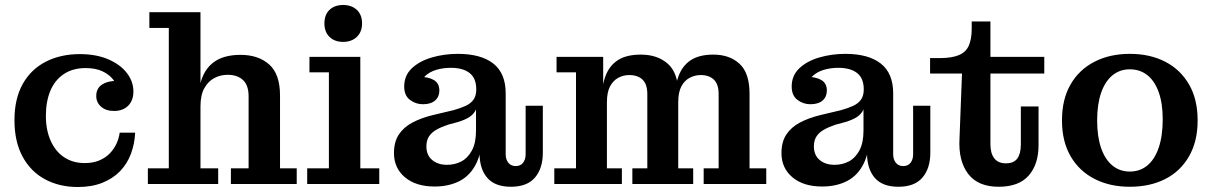

<svg xmlns="http://www.w3.org/2000/svg" viewBox="-20 -738 4861 770"><path d="M292 12Q218 12 160.5 -19Q103 -50 70.5 -110Q38 -170 38 -256Q38 -342 71 -401Q104 -460 163.5 -490.5Q223 -521 300 -521L323 -465Q272 -465 236 -441Q200 -417 182 -374Q164 -331 164 -273Q164 -217 183 -174Q202 -131 237 -107.5Q272 -84 320 -84Q353 -84 378 -94.5Q403 -105 420 -122.5Q437 -140 447 -161.5Q457 -183 460 -206H522Q520 -161 505 -121Q490 -81 461.5 -51.5Q433 -22 390.5 -5Q348 12 292 12ZM437 -293Q405 -293 385.5 -310Q366 -327 366 -353Q366 -385 391 -400Q416 -415 457 -414L456 -375Q450 -399 433.5 -419.5Q417 -440 390 -452.5Q363 -465 323 -465L300 -521Q366 -521 414.5 -500Q463 -479 489 -445Q515 -411 515 -371Q515 -335 494 -314Q473 -293 437 -293Z M573 0V-63H657V-626H579V-689H784V-63H855V0ZM906 0V-63H977V-352Q977 -396 954.5 -417Q932 -438 893 -438Q864 -438 839.5 -425Q815 -412 799.5 -384.5Q784 -357 784 -311L773 -310Q773 -379 790.5 -425Q808 -471 846 -494.5Q884 -518 945 -518Q1016 -518 1059.5 -479.5Q1103 -441 1103 -355V-63H1170V0Z M1212 0V-63H1299V-448H1221V-510H1425V-63H1501V0ZM1356 -570Q1322 -570 1301.5 -590Q1281 -610 1281 -644Q1281 -679 1301.5 -698.5Q1322 -718 1356 -718Q1390 -718 1411 -698.5Q1432 -679 1432 -644Q1432 -610 1411 -590Q1390 -570 1356 -570Z M1676 -320Q1647 -320 1624 -337.5Q1601 -355 1601 -391Q1601 -435 1631.5 -464Q1662 -493 1711.5 -507.5Q1761 -522 1816 -522Q1909 -522 1958.5 -483Q2008 -444 2008 -364L1890 -380Q1890 -424 1863.5 -445Q1837 -466 1788 -466Q1757 -466 1730 -458Q1703 -450 1685 -433Q1667 -416 1661 -389V-430Q1698 -430 1720 -417Q1742 -404 1742 -375Q1742 -350 1725 -335Q1708 -320 1676 -320ZM2029 11Q1965 11 1934 -25Q1903 -61 1903 -125V-165H1889V-299H1884L1890 -339V-380L2008 -364V-119Q2008 -99 2018.5 -85.5Q2029 -72 2048 -72Q2068 -72 2078 -85.5Q2088 -99 2088 -119V-314H2157V-126Q2157 -63 2125.5 -26Q2094 11 2029 11ZM1723 10Q1648 10 1604 -27Q1560 -64 1560 -124Q1560 -169 1579.5 -198.5Q1599 -228 1634 -246.5Q1669 -265 1714 -276L1798 -296Q1827 -304 1847.5 -313.5Q1868 -323 1879 -338.5Q1890 -354 1890 -379L1893 -299H1889Q1881 -281 1863 -269Q1845 -257 1814 -248L1777 -238Q1750 -229 1730.5 -218Q1711 -207 1700.5 -191Q1690 -175 1690 -151Q1690 -116 1713 -96.5Q1736 -77 1773 -77Q1804 -77 1830 -90.5Q1856 -104 1872.5 -134.5Q1889 -165 1889 -215L1913 -209Q1914 -132 1890.5 -83.5Q1867 -35 1824 -12.5Q1781 10 1723 10Z M2203 0V-63H2290V-448H2212V-510H2399V-345L2414 -347V-63H2474V0ZM2516 0V-63H2576V-361Q2576 -400 2557 -418.5Q2538 -437 2503 -437Q2480 -437 2459.5 -426Q2439 -415 2426.5 -391.5Q2414 -368 2414 -328L2392 -327Q2392 -388 2407.5 -431Q2423 -474 2457.5 -496.5Q2492 -519 2550 -519Q2617 -519 2658.5 -482Q2700 -445 2700 -364V-63H2760V0ZM2802 0V-63H2862V-361Q2862 -400 2843 -418.5Q2824 -437 2790 -437Q2767 -437 2746 -426Q2725 -415 2712.5 -391.5Q2700 -368 2700 -328L2685 -327Q2685 -388 2700.5 -431Q2716 -474 2750 -496.5Q2784 -519 2841 -519Q2906 -519 2946 -482Q2986 -445 2986 -362V-63H3053V0Z M3230 -320Q3201 -320 3178 -337.5Q3155 -355 3155 -391Q3155 -435 3185.5 -464Q3216 -493 3265.5 -507.5Q3315 -522 3370 -522Q3463 -522 3512.5 -483Q3562 -444 3562 -364L3444 -380Q3444 -424 3417.5 -445Q3391 -466 3342 -466Q3311 -466 3284 -458Q3257 -450 3239 -433Q3221 -416 3215 -389V-430Q3252 -430 3274 -417Q3296 -404 3296 -375Q3296 -350 3279 -335Q3262 -320 3230 -320ZM3583 11Q3519 11 3488 -25Q3457 -61 3457 -125V-165H3443V-299H3438L3444 -339V-380L3562 -364V-119Q3562 -99 3572.5 -85.5Q3583 -72 3602 -72Q3622 -72 3632 -85.5Q3642 -99 3642 -119V-314H3711V-126Q3711 -63 3679.5 -26Q3648 11 3583 11ZM3277 10Q3202 10 3158 -27Q3114 -64 3114 -124Q3114 -169 3133.5 -198.5Q3153 -228 3188 -246.5Q3223 -265 3268 -276L3352 -296Q3381 -304 3401.5 -313.5Q3422 -323 3433 -338.5Q3444 -354 3444 -379L3447 -299H3443Q3435 -281 3417 -269Q3399 -257 3368 -248L3331 -238Q3304 -229 3284.5 -218Q3265 -207 3254.5 -191Q3244 -175 3244 -151Q3244 -116 3267 -96.5Q3290 -77 3327 -77Q3358 -77 3384 -90.5Q3410 -104 3426.5 -134.5Q3443 -165 3443 -215L3467 -209Q3468 -132 3444.5 -83.5Q3421 -35 3378 -12.5Q3335 10 3277 10Z M3985 11Q3902 11 3862.5 -41Q3823 -93 3828 -182L3838 -443H3710V-505H3748Q3797 -505 3825.5 -517Q3854 -529 3865.5 -555.5Q3877 -582 3877 -623V-652H3952V-159Q3952 -123 3967.5 -103Q3983 -83 4014 -83Q4046 -83 4060 -102.5Q4074 -122 4074 -159V-311H4145V-156Q4145 -79 4105.5 -34Q4066 11 3985 11ZM3952 -443V-510H4168V-443Z M4511 11Q4431 11 4369.5 -20.5Q4308 -52 4273.5 -111.5Q4239 -171 4239 -255Q4239 -340 4273.5 -399.5Q4308 -459 4369.5 -490.5Q4431 -522 4511 -522Q4592 -522 4653 -490.5Q4714 -459 4748.5 -399.5Q4783 -340 4783 -255Q4783 -171 4748.5 -111Q4714 -51 4653 -20Q4592 11 4511 11ZM4511 -50Q4552 -50 4581.5 -74.5Q4611 -99 4627 -146Q4643 -193 4643 -260Q4643 -323 4627 -368Q4611 -413 4581.5 -436.5Q4552 -460 4511 -460Q4471 -460 4441.5 -436Q4412 -412 4396 -366Q4380 -320 4380 -255Q4380 -190 4396 -144Q4412 -98 4441.5 -74Q4471 -50 4511 -50Z"/></svg>

Font: Montagu Slab 120pt Medium
Style: Regular
Weight: 500
Designer: Florian Karsten
Foundry: Florian Karsten
Version: Version 1.000